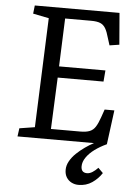

<svg xmlns="http://www.w3.org/2000/svg" viewBox="-61 -749 714 1023"><g transform="rotate(5 296.0 -237.0)"><path d="M52 0 58 -44 140 -57 163 -642 78 -659 83 -703H536L550 -534L498 -526L486 -564Q477 -597 466.5 -615Q456 -633 438.5 -640.5Q421 -648 389 -648H250L240 -391H488L483 -331H238L226 -55H383Q414 -55 433 -62.5Q452 -70 464 -89Q476 -108 487 -140L502 -183H554L530 0Q495 16 467 36.5Q439 57 422.5 81Q406 105 406 129Q406 146 414 154.5Q422 163 438 163Q452 163 467 153.5Q482 144 496 129L522 155Q502 186 470.5 207.5Q439 229 398 229Q378 229 361 220.5Q344 212 333.5 195.5Q323 179 323 155Q323 131 336 108Q349 85 369.5 65.5Q390 46 414 29Q438 12 461 0Z"/></g></svg>

Font: Literata 18pt
Style: Italic
Weight: 400
Italic angle: -2°
Designer: Latin by Veronika Burian and Jose Scaglione. Greek by Irene Vlachou. Cyrillic by Vera Evstafieva
Foundry: TypeTogether
Version: Version 3.103;gftools[0.9.29]